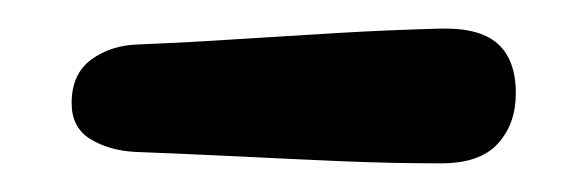

<svg xmlns="http://www.w3.org/2000/svg" viewBox="-20 -874 410 134"><path d="M77 -843Q113.5 -844.5 147.8 -846.8Q182 -849 216 -851Q250 -853 286 -854Q314 -855 327 -843.8Q340 -832.5 340 -809Q340 -787.5 327.5 -773.8Q315 -760 288 -760Q253 -760 218 -761.5Q183 -763 147.2 -764.8Q111.5 -766.5 74 -768Q56 -769 43 -777Q30 -785 30 -802Q30 -822.5 43.8 -832.5Q57.5 -842.5 77 -843Z"/></svg>

Font: Kablammo
Style: Regular
Weight: 400
Designer: Travis Kochel, Lizy Gershenzon, Daria Petrova, Ethan Cohen
Foundry: Vectro Type Foundry
Version: Version 1.002